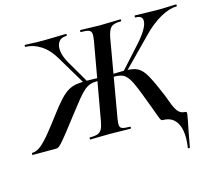

<svg xmlns="http://www.w3.org/2000/svg" viewBox="-148 -769 1255 1108"><g transform="rotate(-15 479.5 -214.5)"><path d="M312 0Q310 0 310 -6Q310 -12 312 -12Q343 -12 359.5 -18Q376 -24 384.5 -40Q393 -56 398 -84L480 -547Q485 -576 482 -590Q479 -604 465 -608.5Q451 -613 421 -613Q417 -613 417 -619Q417 -625 421 -625Q446 -625 474 -623.5Q502 -622 533 -622Q570 -622 602.5 -623.5Q635 -625 658 -625Q662 -625 662 -619Q662 -613 658 -613Q615 -613 599 -597Q583 -581 575 -538L495 -77Q490 -49 492 -35Q494 -21 508 -16.5Q522 -12 552 -12Q556 -12 556 -6Q556 0 552 0Q526 0 495 -1Q464 -2 428 -2Q396 -2 366 -1Q336 0 312 0ZM-32 0Q-35 0 -34.5 -6Q-34 -12 -32 -12Q-4 -13 22.5 -35Q49 -57 81.5 -97Q114 -137 156 -193Q192 -241 218.5 -269.5Q245 -298 268.5 -311.5Q292 -325 317.5 -329Q343 -333 378 -333Q416 -333 477 -330L475 -312Q465 -313 456.5 -314Q448 -315 440 -315Q415 -315 396 -309Q377 -303 358.5 -287Q340 -271 315.5 -241Q291 -211 255 -164Q208 -102 181 -68.5Q154 -35 140.5 -20.5Q127 -6 120.5 -3Q114 0 106 0ZM366 -317 255 -503Q223 -557 178.5 -585Q134 -613 90 -613Q86 -613 86 -619Q86 -625 89 -625Q112 -625 136 -623.5Q160 -622 200 -622Q237 -622 271 -623.5Q305 -625 333 -625Q337 -625 337 -619Q337 -613 333 -613Q301 -613 286.5 -592Q272 -571 276.5 -536.5Q281 -502 305 -461L384 -326ZM855 193Q854 197 848 196Q842 195 843 192Q857 101 831.5 50.5Q806 0 747 0Q740 0 736 -3.5Q732 -7 726 -23Q720 -39 707 -74.5Q694 -110 670 -173Q652 -220 638.5 -248Q625 -276 611 -290.5Q597 -305 580 -310Q563 -315 538 -315Q529 -315 521 -314Q513 -313 502 -312V-330Q564 -333 599 -333Q635 -333 659 -327.5Q683 -322 700.5 -306.5Q718 -291 734.5 -261.5Q751 -232 772 -184Q796 -130 809.5 -91.5Q823 -53 838.5 -33Q854 -13 880 -12Q888 -12 890 -8Q892 -4 890 6Q888 21 884 41Q880 61 873 96Q866 131 855 193ZM609 -317 595 -326 717 -461Q756 -504 774 -538Q792 -572 786 -592.5Q780 -613 745 -613Q743 -613 743 -619Q743 -625 745 -625Q777 -625 810.5 -623.5Q844 -622 880 -622Q921 -622 945.5 -623.5Q970 -625 991 -625Q994 -625 994 -619Q994 -613 991 -613Q948 -613 893.5 -582.5Q839 -552 787 -498Z"/></g></svg>

Font: Cormorant Infant Light
Style: Italic
Weight: 300
Italic angle: -10°
Designer: Christian Thalmann (Catharsis Fonts)
Foundry: Catharsis Fonts
Version: Version 4.001